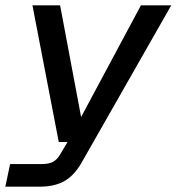

<svg xmlns="http://www.w3.org/2000/svg" viewBox="-27 -552 664 722"><path d="M-7 150 11 65H129Q157 65 172.5 56.5Q188 48 199 29L227 -18H194L95 -532H199L278 -112L503 -532H617L279 61Q252 108 215 129Q178 150 122 150Z"/></svg>

Font: Geist Mono Medium
Style: Italic
Weight: 500
Italic angle: -12°
Monospace: yes
Designer: Basement.studio, Andrés Briganti, Mateo Zaragoza
Foundry: Basement.studio, Vercel, Andrés Briganti, Guido Ferreyra, Mateo Zaragoza
Version: Version 1.500; ttfautohint (v1.8.4.7-5d5b)